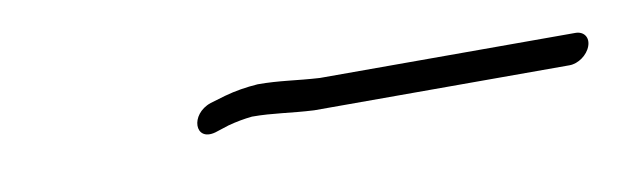

<svg xmlns="http://www.w3.org/2000/svg" viewBox="-23 -357 541 168"><g transform="rotate(-10 248.0 -273.0)"><path d="M249.6 -260H476.6C484.3 -260 492.8 -266 495.5 -273.5C498.3 -281 494.1 -287 486.5 -287H259.5C238.8 -288.2 224.5 -291 204.9 -291C194.7 -290.3 184.7 -288.7 175.1 -286L161.6 -282C142 -275.4 141.8 -250.6 161.2 -256L173.6 -260C181 -262 188.2 -263.3 195.1 -264C214 -264 228.4 -261.1 249.6 -260Z"/></g></svg>

Font: Take Off
Style: Drunk
Weight: 400
Foundry: Cannot Into Space Fonts
Version: Version 0.89